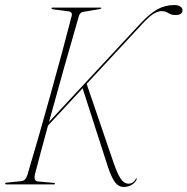

<svg xmlns="http://www.w3.org/2000/svg" viewBox="-22 -730 742 760"><path d="M116 -39Q113.5 -28.5 116 -20.8Q118.5 -13 126 -12L191.5 -6Q195.5 -6 195.5 -3Q195.5 0 192.5 0H3.5Q-1.5 0 -1.5 -3Q-1.5 -7 4.5 -7L62 -13Q79 -14.5 86 -36Q106.5 -104.5 129.8 -185.5Q153 -266.5 176.8 -351.8Q200.5 -437 222.5 -518.2Q244.5 -599.5 262 -668Q263.5 -676.5 259.8 -680.5Q256 -684.5 250.5 -685L188.5 -693Q182 -694 182 -697Q182 -700 186 -700H376Q379 -700 379 -698Q379 -695 372.5 -694L307.5 -683Q294 -681.5 289.5 -664Q263.5 -574.5 232.2 -464Q201 -353.5 172 -247.5L533.5 -636.5Q570 -675.5 600.5 -692.8Q631 -710 667.5 -710Q684.5 -710 692.8 -703.5Q701 -697 700.5 -688.5Q699.5 -670.5 671.5 -670.5Q656 -670.5 644.5 -678.2Q633 -686 617 -686Q604 -686 586.5 -675.8Q569 -665.5 541 -635L321 -398L426.5 -89Q442.5 -42 455.8 -22.5Q469 -3 487 -3Q505 -3 515.5 -21.5Q517 -24 518.5 -24Q521 -24 518.5 -19Q512.5 -6 498.8 2Q485 10 468.5 10Q447 10 433 -8.8Q419 -27.5 404 -73L305 -380.5L168 -233Q153.5 -180 140.2 -130.5Q127 -81 116 -39Z"/></svg>

Font: Fraunces 144pt S000 Thin
Style: Italic
Weight: 100
Italic angle: -16°
Version: Version 1.000; ttfautohint (v1.8.3)